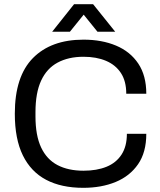

<svg xmlns="http://www.w3.org/2000/svg" viewBox="-20 -888 768 920"><path d="M379 12Q274 12 201 -26.5Q128 -65 89.5 -143.5Q51 -222 51 -343Q51 -522 138 -610Q225 -698 380 -698Q468 -698 536 -669.5Q604 -641 642.5 -583.5Q681 -526 681 -439H585Q585 -499 559.5 -538Q534 -577 488 -596.5Q442 -616 380 -616Q308 -616 256 -588Q204 -560 177 -501.5Q150 -443 150 -351V-330Q150 -239 177 -181.5Q204 -124 255.5 -97Q307 -70 380 -70Q444 -70 490.5 -89Q537 -108 562.5 -147.5Q588 -187 588 -247H681Q681 -158 641.5 -101Q602 -44 534 -16Q466 12 379 12ZM230 -736 335 -868H426L532 -736H447L359 -845H403L315 -736Z"/></svg>

Font: Archivo SemiBold
Style: Regular
Weight: 400
Version: Version 2.001